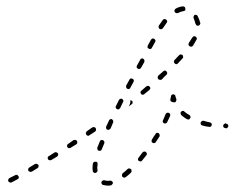

<svg xmlns="http://www.w3.org/2000/svg" viewBox="-20 -567 738 604"><path d="M328 16Q330 16 331 15Q332 14 333 13Q334 12 335 10Q335 9 335 7Q334 4 332 3Q329 1 326 1Q324 2 322 2Q314 2 308 0Q305 0 303 1Q300 3 299 6Q299 7 299 9Q299 10 300 11Q301 13 302 14Q303 14 305 15Q313 17 322 17Q325 17 328 16ZM39 -7Q40 -10 38 -13Q37 -14 36 -15Q35 -16 34 -17Q32 -17 31 -17Q29 -17 28 -16L10 -7Q7 -5 6 -2Q5 1 6 3Q8 6 11 7Q14 8 16 7L35 -3Q38 -4 39 -7ZM394 -29Q394 -33 392 -35Q391 -36 390 -36Q388 -37 387 -37Q385 -37 384 -37Q382 -36 381 -35Q374 -28 366 -22Q365 -21 364 -19Q364 -18 364 -17Q363 -15 364 -14Q364 -12 365 -11Q367 -9 370 -8Q373 -8 376 -10Q384 -16 392 -24Q394 -26 394 -29ZM272 -30Q272 -28 272 -27Q273 -26 274 -25Q275 -24 277 -23Q278 -23 280 -23Q283 -23 285 -26Q287 -28 287 -31Q286 -35 286 -40Q286 -44 287 -50Q287 -51 287 -53Q287 -54 286 -56Q285 -57 284 -58Q282 -58 281 -58Q278 -59 275 -57Q273 -55 272 -52Q271 -45 271 -40Q271 -34 272 -30ZM101 -42Q102 -45 101 -48Q100 -49 99 -50Q97 -51 96 -51Q95 -52 93 -52Q92 -51 90 -51L72 -40Q70 -39 69 -36Q68 -33 69 -30Q70 -29 71 -28Q73 -27 74 -27Q75 -26 77 -26Q78 -27 80 -27L98 -38Q100 -39 101 -42ZM442 -81Q442 -82 442 -84Q442 -85 441 -86Q440 -88 439 -89Q437 -91 433 -90Q430 -90 428 -87Q422 -79 416 -71Q414 -69 414 -66Q414 -63 416 -61Q418 -60 419 -60Q420 -59 422 -59Q423 -59 425 -60Q426 -61 427 -62Q434 -70 440 -78Q441 -79 442 -81ZM161 -76Q162 -78 163 -79Q163 -81 163 -82Q162 -84 162 -85Q160 -87 157 -88Q154 -89 151 -87L134 -76Q131 -75 130 -72Q130 -69 131 -66Q133 -63 136 -63Q139 -62 142 -64L159 -74Q161 -75 161 -76ZM286 -100Q286 -98 287 -97Q287 -95 288 -94Q289 -93 291 -93Q294 -92 297 -93Q299 -94 300 -97Q304 -106 308 -116Q309 -119 308 -122Q306 -125 304 -126Q302 -127 301 -127Q299 -127 298 -126Q296 -126 295 -124Q294 -123 294 -122Q290 -112 286 -102Q286 -101 286 -100ZM222 -115Q223 -116 223 -118Q223 -119 223 -121Q223 -122 222 -124Q220 -126 217 -127Q214 -127 211 -126L194 -114Q193 -114 192 -112Q191 -111 191 -110Q191 -108 191 -107Q191 -105 192 -104Q194 -101 197 -101Q200 -100 202 -102L220 -113Q221 -114 222 -115ZM482 -143Q482 -146 479 -148Q478 -149 476 -149Q475 -149 473 -149Q472 -148 471 -148Q470 -147 469 -145Q463 -137 458 -128Q456 -125 457 -122Q457 -119 460 -118Q462 -116 466 -117Q469 -117 470 -120Q476 -129 482 -138Q483 -140 482 -143ZM282 -158Q283 -161 281 -164Q280 -165 279 -166Q278 -167 276 -167Q275 -167 273 -167Q272 -167 270 -166L253 -154Q251 -152 250 -149Q250 -146 251 -144Q252 -142 254 -141Q255 -141 256 -140Q258 -140 259 -140Q261 -141 262 -142L279 -153Q282 -155 282 -158ZM314 -163Q315 -160 318 -159Q320 -158 323 -159Q326 -160 328 -163L336 -182Q337 -184 336 -187Q335 -190 332 -192Q330 -193 327 -192Q324 -191 323 -188L314 -169Q313 -166 314 -163ZM694 -164Q695 -165 696 -166Q697 -167 698 -168Q698 -169 698 -171Q699 -174 696 -176Q694 -178 691 -178L690 -179Q688 -179 687 -178Q685 -177 684 -176Q683 -175 683 -174Q682 -173 682 -171Q682 -168 684 -166Q686 -164 690 -164L691 -163Q692 -163 694 -164ZM641 -168Q642 -168 643 -169Q645 -170 645 -171Q646 -172 646 -174Q647 -177 645 -179Q643 -182 640 -182Q630 -184 621 -187Q619 -187 618 -187Q616 -187 615 -186Q614 -185 613 -184Q612 -183 611 -181Q611 -178 612 -175Q614 -173 617 -172Q627 -169 638 -168Q639 -167 641 -168ZM515 -208Q514 -211 511 -212Q508 -213 505 -212Q502 -211 501 -208Q497 -199 493 -189Q491 -186 492 -183Q493 -181 496 -179Q499 -178 502 -179Q505 -180 506 -183Q511 -193 515 -202Q516 -205 515 -208ZM574 -191Q577 -192 578 -195Q579 -196 579 -197Q580 -199 579 -200Q579 -202 578 -203Q577 -204 576 -205Q567 -210 560 -216Q558 -219 555 -218Q552 -218 550 -216Q549 -215 548 -213Q548 -212 548 -210Q548 -209 549 -208Q549 -206 550 -205Q558 -198 568 -192Q571 -191 574 -191ZM344 -228Q345 -225 348 -224Q349 -223 351 -223Q352 -223 354 -223Q355 -224 356 -225Q357 -226 358 -227L367 -246Q369 -249 368 -251Q367 -254 364 -256Q361 -257 358 -256Q355 -255 354 -252L345 -234Q343 -231 344 -228ZM397 -244Q397 -240 394 -239L385 -232L387 -236Q390 -241 390 -247Q391 -249 390 -252Q392 -252 393 -251Q395 -250 396 -249Q398 -247 397 -244ZM523 -246Q522 -246 522 -246Q519 -247 517 -249Q515 -252 516 -255Q517 -260 518 -264Q518 -266 519 -267Q519 -268 521 -269Q522 -270 523 -270Q525 -271 526 -270Q529 -270 530 -268Q532 -267 532 -264Q533 -259 535 -255Q535 -252 534 -249Q533 -246 530 -245Q528 -245 527 -245Q525 -245 524 -246Q523 -246 523 -246ZM453 -289Q453 -292 451 -294Q449 -297 446 -297Q443 -297 440 -295L425 -282Q422 -280 422 -277Q422 -274 424 -271Q426 -269 429 -269Q432 -269 434 -271L450 -284Q452 -286 453 -289ZM377 -292Q378 -289 380 -288Q383 -286 386 -287Q389 -288 390 -291L400 -309Q401 -312 401 -315Q400 -318 397 -319Q394 -321 391 -320Q388 -319 387 -316L377 -298Q376 -295 377 -292ZM506 -337Q506 -340 504 -342Q502 -345 499 -345Q496 -345 494 -343Q486 -336 478 -329Q476 -326 476 -323Q476 -320 478 -318Q480 -316 483 -316Q486 -315 489 -317Q496 -325 504 -332Q506 -334 506 -337ZM410 -355Q411 -352 414 -351Q416 -349 419 -350Q422 -351 424 -354L434 -372Q435 -375 434 -378Q433 -381 431 -382Q428 -384 425 -383Q422 -382 421 -379L411 -361Q409 -358 410 -355ZM556 -388Q556 -392 554 -394Q553 -395 551 -395Q550 -396 548 -396Q547 -395 546 -395Q544 -394 543 -393Q537 -386 529 -378Q527 -376 527 -373Q527 -370 530 -367Q532 -365 535 -365Q538 -365 540 -368Q548 -376 554 -383Q557 -385 556 -388ZM444 -418Q445 -415 448 -414Q451 -412 454 -413Q457 -414 458 -417L468 -435Q470 -437 469 -440Q468 -443 465 -445Q463 -446 460 -446Q457 -445 455 -442L445 -424Q444 -421 444 -418ZM599 -447Q598 -450 595 -452Q594 -453 592 -453Q591 -453 589 -453Q588 -452 587 -451Q586 -450 585 -449Q580 -441 574 -432Q573 -429 573 -426Q574 -423 576 -422Q579 -420 582 -420Q585 -421 587 -423Q593 -433 598 -442Q600 -444 599 -447ZM479 -481Q480 -478 482 -476Q485 -475 488 -475Q491 -476 493 -479Q498 -487 504 -495Q506 -497 506 -500Q505 -504 503 -505Q501 -507 497 -507Q494 -507 492 -504Q486 -496 480 -487Q478 -484 479 -481ZM598 -520Q595 -521 592 -520Q590 -518 589 -515Q588 -512 589 -510Q593 -501 595 -492Q596 -490 597 -489Q597 -488 599 -487Q600 -486 601 -486Q603 -486 604 -486Q607 -487 609 -490Q611 -492 610 -495Q607 -506 602 -516Q601 -519 598 -520ZM529 -535Q528 -532 530 -529Q531 -527 534 -526Q537 -525 540 -526Q549 -531 557 -532Q560 -532 562 -534Q564 -537 563 -540Q563 -543 561 -545Q558 -547 555 -547Q544 -546 533 -540Q530 -538 529 -535Z"/></svg>

Font: FRB American Cursive Dashed Extralight
Style: Italic
Weight: 200
Italic angle: -25°
Version: Version 2.0;Modular Font Editor K font №1